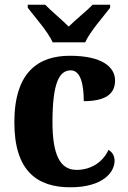

<svg xmlns="http://www.w3.org/2000/svg" viewBox="-20 -786 542 816"><path d="M204 -606H342C362 -651 419 -715 448 -753V-766H374C351 -742 300 -701 272 -673C244 -701 195 -742 172 -766H98V-753C127 -715 184 -651 204 -606ZM279 10C416 10 467 -53 467 -103C467 -121 459 -139 441 -149C420 -102 372 -64 305 -64C233 -64 203 -133 203 -267C203 -437 233 -487 281 -487C323 -487 336 -426 336 -356C447 -356 469 -401 469 -444C469 -501 414 -549 277 -549C145 -549 41 -482 41 -266C41 -60 137 10 279 10Z"/></svg>

Font: Noto Serif Armenian SemiCondensed
Style: Bold
Weight: 700
Width: 4
Designer: Monotype Design Team
Foundry: Monotype Imaging Inc.
Version: Version 2.008